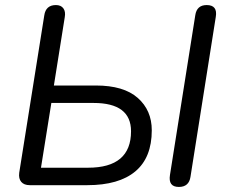

<svg xmlns="http://www.w3.org/2000/svg" viewBox="-20 -732 894 759"><path d="M98 0Q75 0 64 -13Q53 -26 56 -49L155 -671Q161 -712 201 -712Q221 -712 230.5 -699Q240 -686 236 -664L193 -394H359Q469 -394 524.5 -345Q580 -296 580 -217Q580 -109 515 -54.5Q450 0 325 0ZM687 7Q644 7 652 -41L752 -672Q758 -712 797 -712Q841 -712 833 -665L733 -33Q727 7 687 7ZM142 -69H328Q498 -69 498 -213Q498 -325 350 -325H183Z"/></svg>

Font: Nunito
Style: Italic
Weight: 400
Italic angle: -9°
Designer: Vernon Adams
Foundry: Vernon Adams
Version: Version 3.601; ttfautohint (v1.8.2.53-6de2)